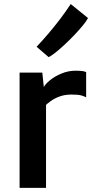

<svg xmlns="http://www.w3.org/2000/svg" viewBox="-20 -906 455 926"><path d="M195 -393.5 188 -480Q196 -498.5 220 -518.2Q244 -538 276.8 -551.5Q309.5 -565 344.5 -565Q362 -565 375.5 -563.5Q389 -562 395.5 -558V-436.5Q388 -441 373 -445.5Q358 -450 325.5 -450Q293 -450 267.8 -440.8Q242.5 -431.5 224.2 -418.2Q206 -405 195 -393.5ZM74.5 0V-556H184L192 -480L202 -443V0ZM214.5 -630.5 156.5 -680.5Q183.5 -709 212.8 -743.2Q242 -777.5 270 -814.2Q298 -851 321 -886.5L404.5 -819Q396.5 -803.5 378.2 -781.5Q360 -759.5 337 -735.5Q314 -711.5 290 -689.2Q266 -667 246 -651.2Q226 -635.5 214.5 -630.5Z"/></svg>

Font: Merriweather Sans Medium
Style: Regular
Weight: 500
Designer: Eben Sorkin
Foundry: Eben Sorkin
Version: Version 2.001